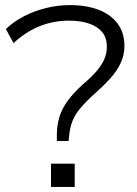

<svg xmlns="http://www.w3.org/2000/svg" viewBox="-20 -733 539 753"><path d="M203 -180V-203Q203 -239 212 -271Q221 -303 243.5 -335Q266 -367 306 -403Q337 -429 357.5 -452.5Q378 -476 388.5 -499.5Q399 -523 399 -549Q399 -586 380 -608Q361 -630 328 -641Q295 -652 252 -652Q190 -652 136 -630.5Q82 -609 33 -564L3 -619Q33 -648 73.5 -669Q114 -690 160.5 -701.5Q207 -713 254 -713Q319 -713 367 -694.5Q415 -676 441.5 -640Q468 -604 468 -553Q468 -519 454.5 -488.5Q441 -458 415.5 -429Q390 -400 354 -368Q317 -335 295 -308.5Q273 -282 263.5 -256.5Q254 -231 251 -200L249 -180ZM180 0V-91H273V0Z"/></svg>

Font: Nunito Sans 10pt SemiExpanded Light
Style: Regular
Weight: 300
Width: 6
Designer: Vernon Adams
Foundry: Vernon Adams
Version: Version 3.101;gftools[0.9.27]